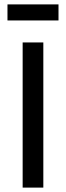

<svg xmlns="http://www.w3.org/2000/svg" viewBox="-20 -853 300 873"><path d="M83 0V-660H177V0ZM14 -760V-833H246V-760Z"/></svg>

Font: Bricolage Grotesque 20pt
Style: Regular
Weight: 400
Version: Version 1.001;gftools[0.9.33.dev8+g029e19f]